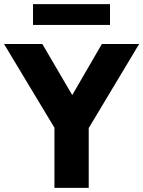

<svg xmlns="http://www.w3.org/2000/svg" viewBox="-24 -914 697 934"><path d="M240.9 0V-292.5L-4.4 -700H181.9L327.4 -451.5L471.6 -700H652.9L407.6 -291V0ZM136.6 -792.8V-893.8H511.1V-792.8Z"/></svg>

Font: Geologica-Sharp
Style: Regular
Weight: 100
Designer: Sindre Bremnes, Frode Helland
Foundry: Monokrom Skriftforlag AS
Version: Version 1.010;gftools[0.9.28]